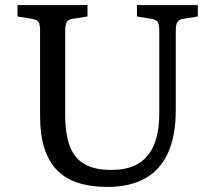

<svg xmlns="http://www.w3.org/2000/svg" viewBox="-20 -723 846 757"><path d="M403 14Q336 14 285.5 -3Q235 -20 203 -54Q171 -88 154.5 -140.5Q138 -193 138 -263V-602Q138 -627 131.5 -636.5Q125 -646 105 -649L49 -658V-703H325V-658L267 -649Q249 -646 243 -635.5Q237 -625 237 -598V-270Q237 -194 255.5 -146Q274 -98 314 -75.5Q354 -53 418 -53Q483 -53 524.5 -77.5Q566 -102 587 -151.5Q608 -201 608 -277V-602Q608 -627 601.5 -636.5Q595 -646 575 -649L520 -658V-703H760V-658L704 -649Q685 -646 679 -636Q673 -626 673 -598V-288Q673 -188 642.5 -120.5Q612 -53 552 -19.5Q492 14 403 14Z"/></svg>

Font: Literata 18pt
Style: Regular
Weight: 400
Designer: Latin by Veronika Burian and Jose Scaglione. Greek by Irene Vlachou. Cyrillic by Vera Evstafieva.
Foundry: TypeTogether
Version: Version 3.103;gftools[0.9.29]